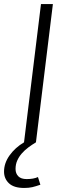

<svg xmlns="http://www.w3.org/2000/svg" viewBox="-48 -705 339 951"><path d="M214 -685 130 0Q110 12 92 25.5Q74 39 60 55Q46 71 37.5 90Q29 109 29 132Q29 154 42.5 168Q56 182 84 182Q101 182 115 179.5Q129 177 140 172L152 210Q129 218 112 222Q95 226 72 226Q21 226 -3.5 203Q-28 180 -28 145Q-28 103 -0.5 64.5Q27 26 71 0L155 -685Z"/></svg>

Font: Glekhifnjqigglhiwekvrgaqftz
Style: Regular
Weight: 300
Italic angle: -8°
Designer: Carrois Corporate & Edenspiekermann
Foundry: Carrois Corporate GbR & Edenspiekermann AG
Version: Version 2.001